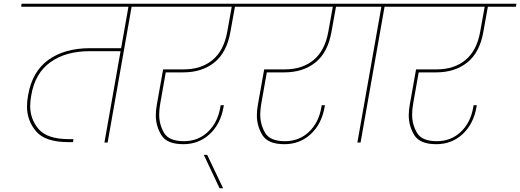

<svg xmlns="http://www.w3.org/2000/svg" viewBox="-20 -760 2774 1024"><path d="M844 -724H682L554 0H537L623 -487H457Q331 -487 249 -428.5Q167 -370 147 -253Q141 -222 141 -195Q141 -124 186.5 -71Q232 -18 348 -18H372L369 -2H345Q222 -2 173 -59Q124 -116 124 -192Q124 -221 130 -253Q152 -379 238.5 -441Q325 -503 460 -503H626L665 -724H93L95 -740H846Z M864 -374 834 -204Q829 -174 829 -148Q829 -96 855 -51.5Q881 -7 961 -7Q1036 -7 1088.5 -56.5Q1141 -106 1155 -188L1157 -199H1174L1172 -188Q1156 -98 1098 -44.5Q1040 9 958 9Q870 9 840.5 -39.5Q811 -88 811 -145Q811 -173 817 -205L850 -390H960Q1053 -390 1113.5 -440Q1174 -490 1192 -591L1216 -724H774L776 -740H1385L1383 -724H1233L1209 -591Q1190 -481 1124 -427.5Q1058 -374 957 -374Z M1151 244 1067 66H1085L1170 244Z M1403 -374 1373 -204Q1368 -174 1368 -148Q1368 -96 1394 -51.5Q1420 -7 1500 -7Q1575 -7 1627.5 -56.5Q1680 -106 1694 -188L1696 -199H1713L1711 -188Q1695 -98 1637 -44.5Q1579 9 1497 9Q1409 9 1379.5 -39.5Q1350 -88 1350 -145Q1350 -173 1356 -205L1389 -390H1499Q1592 -390 1652.5 -440Q1713 -490 1731 -591L1755 -724H1313L1315 -740H1924L1922 -724H1772L1748 -591Q1729 -481 1663 -427.5Q1597 -374 1496 -374Z M1886 0 2014 -724H1852L1854 -740H2195L2193 -724H2031L1903 0Z M2213 -374 2183 -204Q2178 -174 2178 -148Q2178 -96 2204 -51.5Q2230 -7 2310 -7Q2385 -7 2437.5 -56.5Q2490 -106 2504 -188L2506 -199H2523L2521 -188Q2505 -98 2447 -44.5Q2389 9 2307 9Q2219 9 2189.5 -39.5Q2160 -88 2160 -145Q2160 -173 2166 -205L2199 -390H2309Q2402 -390 2462.5 -440Q2523 -490 2541 -591L2565 -724H2123L2125 -740H2734L2732 -724H2582L2558 -591Q2539 -481 2473 -427.5Q2407 -374 2306 -374Z"/></svg>

Font: Fz Poppins Thin
Style: Italic
Weight: 100
Italic angle: -10°
Designer: Ninad Kale (Devanagari), Jonny Pinhorn (Latin)
Foundry: Indian Type Foundry
Version: Vit hóa bi Vntype.Com & FontZin.Com